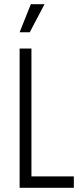

<svg xmlns="http://www.w3.org/2000/svg" viewBox="-20 -890 380 910"><path d="M73 0V-660H129V0ZM108 0V-54H330V0ZM121 -737H73L126 -870H191Z"/></svg>

Font: Bricolage Grotesque Condensed ExtraLight
Style: Regular
Weight: 250
Width: 3
Designer: Mathieu Triay
Foundry: Atelier Triay
Version: Version 1.000;gftools[0.9.30]